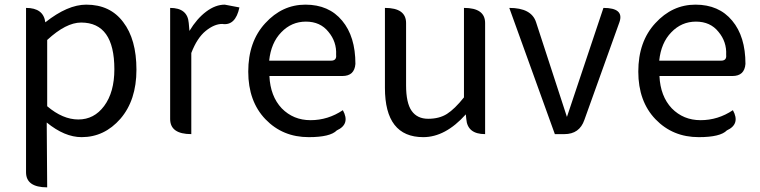

<svg xmlns="http://www.w3.org/2000/svg" viewBox="-20 -577 3269 826"><path d="M183 229Q92 229 92 164V-543Q167 -543 175 -481Q271 -557 351 -557Q454 -557 510 -482Q567 -408 567 -277Q567 -146 498 -66Q429 13 331 13Q258 13 181 -50L183 229ZM183 -120Q250 -63 317 -63Q385 -63 428 -121Q472 -180 472 -279Q472 -480 329 -480Q264 -480 183 -405Z M803 0Q712 0 712 -65V-543Q787 -543 792 -478L795 -444Q827 -497 867 -527Q907 -557 947 -557L1010 -545Q993 -465 936 -474Q902 -474 865 -444Q828 -414 803 -349V0Z M1308 13Q1196 13 1122 -64Q1048 -141 1048 -269Q1048 -398 1121 -477Q1194 -557 1294 -557Q1395 -557 1452 -488Q1509 -420 1509 -302Q1505 -250 1453 -250H1139Q1143 -163 1192 -111Q1242 -60 1316 -60Q1391 -60 1455 -103Q1488 -43 1429 -16Q1401 13 1308 13ZM1138 -316H1404Q1429 -316 1426 -341Q1429 -397 1393 -440Q1358 -484 1296 -484Q1234 -484 1190 -438Q1146 -393 1138 -316Z M1801 13Q1636 13 1636 -199V-543Q1727 -543 1727 -478V-210Q1727 -134 1751 -100Q1775 -66 1822 -66Q1870 -66 1903 -87Q1936 -108 1976 -158V-543Q2067 -543 2067 -478V0Q1991 0 1986 -65L1984 -85Q1896 13 1801 13Z M2367 0 2171 -543Q2266 -543 2286 -482L2419 -74L2576 -543Q2666 -543 2645 -482L2494 -61Q2473 0 2408 0Z M2986 13Q2874 13 2800 -64Q2726 -141 2726 -269Q2726 -398 2799 -477Q2872 -557 2972 -557Q3073 -557 3130 -488Q3187 -420 3187 -302Q3183 -250 3131 -250H2817Q2821 -163 2870 -111Q2920 -60 2994 -60Q3069 -60 3133 -103Q3166 -43 3107 -16Q3079 13 2986 13ZM2816 -316H3082Q3107 -316 3104 -341Q3107 -397 3071 -440Q3036 -484 2974 -484Q2912 -484 2868 -438Q2824 -393 2816 -316Z"/></svg>

Font: Swei Toothpaste CJK TC
Style: Regular
Weight: 400
Version: Version 1.0